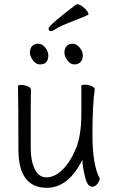

<svg xmlns="http://www.w3.org/2000/svg" viewBox="-20 -885 540 918"><path d="M204 13Q68 13 68 -171Q68 -368 66 -474Q66 -479 81 -479Q97 -479 112.5 -472Q128 -465 128 -456L127 -368V-175Q127 -115 146.5 -76Q166 -37 202 -37Q239 -37 275.5 -70.5Q312 -104 340.5 -168.5Q369 -233 369 -342V-475Q369 -480 385 -480Q402 -480 417.5 -473.5Q433 -467 433 -458Q422 -385 422 -240Q422 -95 457 -32Q457 -21 446 -6.5Q435 8 421 8Q399 8 388 -34Q374 -87 374 -121Q307 13 204 13ZM171 -577Q152 -577 137.5 -596.5Q123 -616 123 -634Q123 -652 133 -664Q143 -676 162 -676Q182 -676 196.5 -657.5Q211 -639 211 -620Q211 -577 171 -577ZM336 -577Q316 -577 302 -596.5Q288 -616 288 -634Q288 -652 298 -664Q308 -676 327 -676Q346 -676 361 -657.5Q376 -639 376 -620Q376 -601 365.5 -589Q355 -577 336 -577ZM225 -736Q212 -736 212 -748Q212 -764 346 -865Q360 -865 373 -855Q403 -832 403 -816Q403 -812 311 -777Q267 -760 249 -748Q231 -736 225 -736Z"/></svg>

Font: LXGW WenKai Mono TC Light
Style: Regular
Weight: 300
Designer: LXGW / Fontworks Inc.
Foundry: LXGW / Fontworks Inc.
Version: Version 1.330